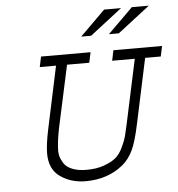

<svg xmlns="http://www.w3.org/2000/svg" viewBox="-53 -782 788 849"><g transform="rotate(-5 341.0 -357.5)"><path d="M144.5 -549.8H364.3L354.5 -503.9H255.9L196.3 -228.5Q183.6 -165 183.6 -127Q183.6 -115.2 187 -102.5Q190.4 -89.8 201.2 -72.3Q211.9 -54.7 237.8 -43.9Q263.7 -33.2 301.8 -33.2Q346.7 -33.2 379.9 -45.4Q413.1 -57.6 431.6 -72.8Q450.2 -87.9 464.4 -117.7Q478.5 -147.5 483.4 -166.5Q488.3 -185.5 496.1 -221.7L556.6 -503.9H456.1L465.8 -549.8H681.6L671.9 -503.9H602.5L541 -215.8Q524.4 -136.7 506.3 -99.6Q488.3 -62.5 460 -39.1Q391.6 16.6 293.9 16.6Q229.5 16.6 181.6 -16.6Q133.8 -49.8 133.8 -120.1Q133.8 -160.2 148.4 -228.5L207 -503.9H134.8ZM515.6 -732.4 373 -622.1H329.1L440.4 -732.4ZM638.7 -732.4 496.1 -622.1H452.1L563.5 -732.4Z"/></g></svg>

Font: Thabit-Oblique
Style: Oblique
Weight: 500
Designer: Regenerated by Nadim Shaikli
Foundry: MAK Alagha
Version: 0.01